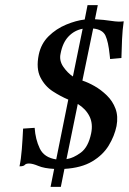

<svg xmlns="http://www.w3.org/2000/svg" viewBox="-20 -647 502 748"><path d="M93 -10Q81 -10 76.5 -4.5Q72 1 56 1Q62 -27 65 -65.5Q68 -104 70 -146L115 -149Q118 -104 135 -68.5Q152 -33 199 -26L246 -259Q217 -271 186 -291Q155 -311 137.5 -345.5Q120 -380 131 -434Q140 -477 169.5 -506Q199 -535 237.5 -551Q276 -567 310 -571L321 -627H361L350 -572Q386 -570 414.5 -565.5Q443 -561 462 -564Q457 -530 455.5 -494Q454 -458 453 -421L409 -417L407 -435Q402 -484 391 -508Q380 -532 343 -536L301 -333Q323 -326 348.5 -311.5Q374 -297 396.5 -275Q419 -253 430 -223.5Q441 -194 434 -156Q426 -117 403.5 -80Q381 -43 339 -18Q297 7 231 11L217 81H177L191 11Q152 9 129.5 -0.5Q107 -10 93 -10ZM302 -535Q270 -529 247 -505Q224 -481 216 -438Q210 -411 226.5 -387Q243 -363 264 -349ZM239 -27Q266 -31 295 -52.5Q324 -74 335 -127Q343 -165 328.5 -194Q314 -223 283 -242Z"/></svg>

Font: Libertinus Serif Semibold Italic
Style: Regular
Weight: 600
Italic angle: -11.5°
Designer: Philipp H. Poll, Khaled Hosny
Foundry: Caleb Maclennan
Version: Version 7.051;RELEASE